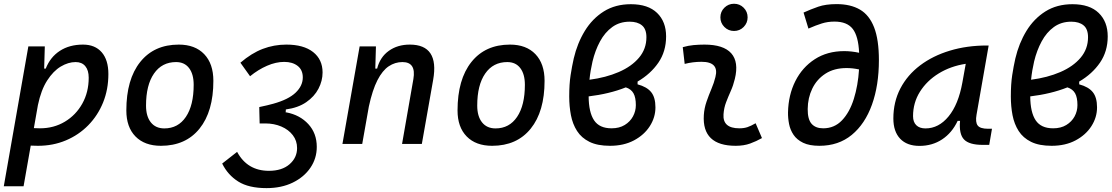

<svg xmlns="http://www.w3.org/2000/svg" viewBox="-23 -764 5902 1019"><path d="M102.1 224.6H-2.9L127.4 -517.6H214.8L211.4 -399.9H219.7Q243.7 -460.9 294.7 -494.1Q345.7 -527.3 417.5 -527.3Q481.4 -527.3 516.8 -486.6Q552.2 -445.8 552.2 -371.1Q552.2 -289.6 524.2 -220.2Q496.1 -150.9 445.3 -99.1Q394.5 -47.4 326.4 -18.8Q258.3 9.8 178.2 9.8Q159.7 9.8 140.1 8.8ZM156.7 -84Q172.4 -83 189 -83Q262.7 -83 321.3 -118.2Q379.9 -153.3 413.8 -214.1Q447.8 -274.9 447.8 -351.6Q447.8 -391.1 429.7 -412.8Q411.6 -434.6 378.4 -434.6Q339.4 -434.6 299.6 -410.9Q259.8 -387.2 227.3 -336.7Q194.8 -286.1 178.2 -206.1Z M831.1 9.8Q744.6 9.8 696 -39.8Q647.5 -89.4 647.5 -177.7Q647.5 -342.8 721.2 -435.1Q794.9 -527.3 925.8 -527.3Q1012.2 -527.3 1060.8 -476.6Q1109.4 -425.8 1109.4 -335Q1109.4 -172.4 1035.9 -81.3Q962.4 9.8 831.1 9.8ZM849.1 -82.5Q922.4 -82.5 963.6 -143.8Q1004.9 -205.1 1004.9 -314Q1004.9 -370.6 980.5 -402.6Q956.1 -434.6 911.6 -434.6Q836.4 -434.6 794.2 -373.5Q752 -312.5 752 -203.6Q752 -146.5 777.6 -114.5Q803.2 -82.5 849.1 -82.5Z M1391.6 234.4Q1296.9 234.4 1241.5 199.5Q1186 164.6 1156.2 104L1235.4 42Q1289.6 142.6 1404.3 142.6Q1473.6 142.6 1513.7 107.7Q1553.7 72.8 1553.7 22Q1553.7 -17.1 1531 -46.6Q1508.3 -76.2 1470 -92.5Q1431.6 -108.9 1384.8 -108.9H1355L1353.5 -168.5L1353 -195.8Q1373 -199.7 1393.6 -204.8Q1414.1 -210 1427.2 -213.4Q1507.8 -235.8 1545.9 -272.2Q1584 -308.6 1584 -353Q1584 -393.1 1556.6 -414.3Q1529.3 -435.5 1485.4 -435.5Q1441.4 -435.5 1394.3 -415Q1347.2 -394.5 1304.2 -359.4L1252.9 -431.2Q1312 -481.9 1371.6 -504.6Q1431.2 -527.3 1496.6 -527.3Q1588.4 -527.3 1638.7 -487.8Q1689 -448.2 1689 -379.4Q1689 -335 1667.2 -293.2Q1645.5 -251.5 1602.3 -221.7Q1559.1 -191.9 1494.1 -183.1L1493.2 -167.5H1497.1Q1568.8 -153.8 1613.5 -105.2Q1658.2 -56.6 1658.2 15.6Q1658.2 76.7 1624.5 126.2Q1590.8 175.8 1530.8 205.1Q1470.7 234.4 1391.6 234.4Z M1794.4 0 1885.7 -517.6H1972.2L1968.8 -399.9H1978.5Q1994.1 -460.9 2040.5 -494.1Q2086.9 -527.3 2151.9 -527.3Q2309.1 -527.3 2275.9 -340.3L2215.8 0H2110.8L2170.9 -344.2Q2186.5 -434.6 2112.8 -434.6Q2073.7 -434.6 2040.3 -412.4Q2006.8 -390.1 1980.2 -338.4Q1953.6 -286.6 1934.6 -198.7L1899.4 0Z M2588.9 9.8Q2502.4 9.8 2453.9 -39.8Q2405.3 -89.4 2405.3 -177.7Q2405.3 -342.8 2479 -435.1Q2552.7 -527.3 2683.6 -527.3Q2770 -527.3 2818.6 -476.6Q2867.2 -425.8 2867.2 -335Q2867.2 -172.4 2793.7 -81.3Q2720.2 9.8 2588.9 9.8ZM2606.9 -82.5Q2680.2 -82.5 2721.4 -143.8Q2762.7 -205.1 2762.7 -314Q2762.7 -370.6 2738.3 -402.6Q2713.9 -434.6 2669.4 -434.6Q2594.2 -434.6 2552 -373.5Q2509.8 -312.5 2509.8 -203.6Q2509.8 -146.5 2535.4 -114.5Q2561 -82.5 2606.9 -82.5Z M3360.8 -331.1V-316.4Q3410.2 -303.2 3432.9 -275.1Q3455.6 -247.1 3455.6 -194.3Q3455.6 -141.1 3425.8 -94.5Q3396 -47.9 3341.8 -19Q3287.6 9.8 3214.4 9.8Q3147.9 9.8 3105.5 -11.2Q3063 -32.2 3039.6 -68.8Q3016.1 -105.5 3007.1 -152.6Q2998 -199.7 2998 -252Q2998 -317.9 3005.4 -365.2Q3012.7 -412.6 3022 -453.6Q3041 -534.7 3080.8 -599.9Q3120.6 -665 3181.6 -703.4Q3242.7 -741.7 3325.2 -741.7Q3416.5 -741.7 3464.4 -695.3Q3512.2 -648.9 3512.2 -570.8Q3512.2 -491.2 3471.2 -431.4Q3430.2 -371.6 3360.8 -331.1ZM3105.5 -340.8Q3192.4 -352.1 3260.7 -381.6Q3329.1 -411.1 3368.4 -457.8Q3407.7 -504.4 3407.7 -566.4Q3407.7 -609.9 3384 -629.4Q3360.4 -648.9 3318.8 -648.9Q3265.6 -648.9 3226.6 -620.6Q3187.5 -592.3 3161.6 -544.4Q3135.7 -496.6 3121.6 -437.5Q3116.2 -414.6 3112.1 -390.1Q3107.9 -365.7 3105.5 -340.8ZM3298.3 -300.3Q3254.4 -282.7 3204.6 -270.8Q3154.8 -258.8 3101.1 -252.4Q3101.6 -168 3129.9 -125.5Q3158.2 -83 3222.7 -83Q3263.7 -83 3292.5 -100.6Q3321.3 -118.2 3336.4 -146.2Q3351.6 -174.3 3351.6 -206.1Q3351.6 -246.6 3339.1 -268.8Q3326.7 -291 3298.3 -300.3Z M3987.3 -109.9 4021 -31.2Q3991.2 -14.2 3958 -2.2Q3924.8 9.8 3881.8 9.8Q3702.1 9.8 3712.4 -153.3Q3714.8 -189.9 3726.8 -224.6Q3738.8 -259.3 3752.7 -292Q3766.6 -324.7 3773.9 -355Q3794.9 -436 3700.2 -436Q3653.8 -436 3610.8 -424.8L3600.6 -513.7Q3629.4 -522 3658.2 -524.7Q3687 -527.3 3715.8 -527.3Q3816.9 -527.3 3857.9 -481.2Q3898.9 -435.1 3877 -345.2Q3868.7 -310.5 3855.2 -280.5Q3841.8 -250.5 3830.6 -221.2Q3819.3 -191.9 3816.9 -157.7Q3811.5 -83 3900.9 -83Q3925.3 -83 3943.6 -89.1Q3961.9 -95.2 3987.3 -109.9ZM3872.6 -599.6Q3842.8 -599.6 3821.5 -620.8Q3800.3 -642.1 3800.3 -671.9Q3800.3 -702.1 3821.5 -723.1Q3842.8 -744.1 3872.6 -744.1Q3902.8 -744.1 3923.8 -723.1Q3944.8 -702.1 3944.8 -671.9Q3944.8 -642.1 3923.8 -620.8Q3902.8 -599.6 3872.6 -599.6Z M4325.7 9.8Q4272.5 9.8 4239.3 -6.3Q4206.1 -22.5 4188.5 -48.6Q4170.9 -74.7 4164.8 -106Q4158.7 -137.2 4159.2 -167.5Q4161.1 -259.8 4198 -333.3Q4234.9 -406.7 4301.3 -449.7Q4367.7 -492.7 4457.5 -492.7Q4496.1 -492.7 4536.6 -483.9Q4532.7 -571.8 4502.7 -610.6Q4472.7 -649.4 4405.8 -649.4Q4370.1 -649.4 4338.9 -639.6Q4307.6 -629.9 4267.6 -612.3L4241.7 -697.3Q4280.3 -714.8 4319.8 -728.5Q4359.4 -742.2 4417 -742.2Q4491.2 -742.2 4541 -713.1Q4590.8 -684.1 4616.2 -618.7Q4641.6 -553.2 4641.6 -444.8Q4641.6 -311 4604.7 -208.5Q4567.9 -106 4497.6 -48.1Q4427.2 9.8 4325.7 9.8ZM4536.1 -395.5Q4502.4 -402.8 4470.2 -402.8Q4403.8 -402.8 4357.9 -373Q4312 -343.3 4288.1 -293.9Q4264.2 -244.6 4263.7 -185.5Q4263.2 -130.9 4284.4 -106.9Q4305.7 -83 4345.7 -83Q4405.3 -83 4445.8 -125.5Q4486.3 -168 4508.5 -239Q4530.8 -310.1 4536.1 -395.5Z M4856.9 10.3Q4790.5 10.3 4754.4 -27.8Q4718.3 -65.9 4718.3 -135.3Q4718.3 -223.1 4755.6 -294.7Q4793 -366.2 4860.4 -417Q4927.7 -467.8 5018.1 -495.1Q5108.4 -522.5 5214.4 -522.5H5224.1L5159.7 -154.8Q5152.8 -115.7 5165.8 -98.1Q5178.7 -80.6 5221.7 -80.6H5241.7L5227.1 4.9H5192.4Q5120.6 4.9 5093.3 -23.9Q5065.9 -52.7 5072.3 -122.6H5059.6Q5029.8 -59.1 4977.3 -24.4Q4924.8 10.3 4856.9 10.3ZM4888.7 -82.5Q4959 -82.5 5011.2 -146Q5063.5 -209.5 5084.5 -325.7L5102.5 -425.3Q5022.5 -413.1 4959.2 -374.3Q4896 -335.4 4859.4 -277.1Q4822.8 -218.8 4822.8 -147.5Q4822.8 -116.2 4840.1 -99.4Q4857.4 -82.5 4888.7 -82.5Z M5704.6 -331.1V-316.4Q5753.9 -303.2 5776.6 -275.1Q5799.3 -247.1 5799.3 -194.3Q5799.3 -141.1 5769.5 -94.5Q5739.7 -47.9 5685.5 -19Q5631.3 9.8 5558.1 9.8Q5491.7 9.8 5449.2 -11.2Q5406.7 -32.2 5383.3 -68.8Q5359.9 -105.5 5350.8 -152.6Q5341.8 -199.7 5341.8 -252Q5341.8 -317.9 5349.1 -365.2Q5356.4 -412.6 5365.7 -453.6Q5384.8 -534.7 5424.6 -599.9Q5464.4 -665 5525.4 -703.4Q5586.4 -741.7 5668.9 -741.7Q5760.3 -741.7 5808.1 -695.3Q5856 -648.9 5856 -570.8Q5856 -491.2 5814.9 -431.4Q5773.9 -371.6 5704.6 -331.1ZM5449.2 -340.8Q5536.1 -352.1 5604.5 -381.6Q5672.9 -411.1 5712.2 -457.8Q5751.5 -504.4 5751.5 -566.4Q5751.5 -609.9 5727.8 -629.4Q5704.1 -648.9 5662.6 -648.9Q5609.4 -648.9 5570.3 -620.6Q5531.2 -592.3 5505.4 -544.4Q5479.5 -496.6 5465.3 -437.5Q5460 -414.6 5455.8 -390.1Q5451.7 -365.7 5449.2 -340.8ZM5642.1 -300.3Q5598.1 -282.7 5548.3 -270.8Q5498.5 -258.8 5444.8 -252.4Q5445.3 -168 5473.6 -125.5Q5502 -83 5566.4 -83Q5607.4 -83 5636.2 -100.6Q5665 -118.2 5680.2 -146.2Q5695.3 -174.3 5695.3 -206.1Q5695.3 -246.6 5682.9 -268.8Q5670.4 -291 5642.1 -300.3Z"/></svg>

Font: Cascadia Mono PL
Style: Italic
Weight: 400
Italic angle: -10°
Monospace: yes
Designer: Aaron Bell
Foundry: Saja Typeworks
Version: Version 2404.023; ttfautohint (v1.8.4)